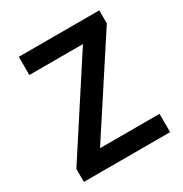

<svg xmlns="http://www.w3.org/2000/svg" viewBox="-155 -773 849 891"><g transform="rotate(-30 270.0 -327.0)"><path d="M40 0V-69.8L356 -556.2H68.8V-653.8H500V-584L183.1 -98.1H502V0Z"/></g></svg>

Font: Source Sans 3 Semibold
Style: Regular
Weight: 600
Designer: Paul D. Hunt
Foundry: Adobe
Version: Version 3.052;hotconv 1.1.0;makeotfexe 2.6.0